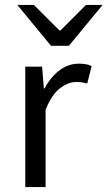

<svg xmlns="http://www.w3.org/2000/svg" viewBox="-20 -755 434 775"><path d="M82 0V-486H150L157 -398H160Q184 -444 220 -471Q256 -498 298 -498Q314 -498 326 -496Q338 -494 350 -488L332 -418Q321 -421 311.5 -422.5Q302 -424 287 -424Q256 -424 222.5 -399Q189 -374 164 -312V0ZM186 -570 50 -735H117L220 -632H224L327 -735H394L258 -570Z"/></svg>

Font: Source Sans 3
Style: Regular
Weight: 400
Designer: Paul D. Hunt
Foundry: Adobe
Version: Version 3.046;hotconv 1.0.118;makeotfexe 2.5.65603